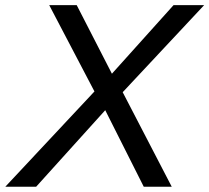

<svg xmlns="http://www.w3.org/2000/svg" viewBox="-70 -710 796 730"><path d="M289.1 -362.3 117.2 -690.4H221.7L355.5 -429.7L589.8 -690.4H706.1L396.5 -359.4L583 0H476.6L330.1 -291L67.4 0H-49.8Z"/></svg>

Font: Dinish Expanded
Style: Italic
Weight: 400
Width: 7
Italic angle: -12°
Designer: Charles Nix
Foundry: Playbeing
Version: Version 2.005; ttfautohint (v1.8.3)